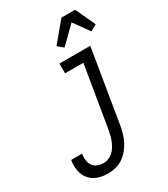

<svg xmlns="http://www.w3.org/2000/svg" viewBox="-235 -1081 1043 1193"><g transform="rotate(-30 286.5 -484.0)"><path d="M179 8Q154 8 130 3.5Q106 -1 85.5 -12Q65 -23 49.5 -41Q34 -59 26 -81Q18 -103 16.5 -128Q15 -153 19 -178L20 -180H98L97 -179Q94 -156 96.5 -134Q99 -112 111 -95Q123 -78 143 -70Q163 -62 185 -62Q203 -62 221 -69Q239 -76 253.5 -89.5Q268 -103 278 -120Q288 -137 295 -154.5Q302 -172 306.5 -190Q311 -208 314 -226L387 -665H256L255 -735H477L391 -214Q387 -188 379 -161Q371 -134 358.5 -109Q346 -84 327 -61Q308 -38 284.5 -22Q261 -6 233.5 1Q206 8 179 8ZM333 -805 294 -838 409 -976H507L573 -834L528 -809L449 -919Z"/></g></svg>

Font: Iosevka Term Oblique
Style: Regular
Weight: 400
Italic angle: -9°
Monospace: yes
Designer: Belleve Invis
Foundry: Belleve Invis
Version: Version 31.4.0